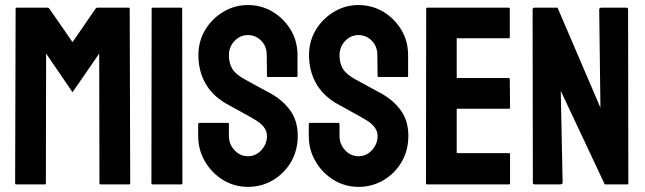

<svg xmlns="http://www.w3.org/2000/svg" viewBox="-20 -726 2541 756"><path d="M156.7 0H43.5Q39.6 0 39.6 -4.9L41.5 -691.9Q41.5 -695.8 45.4 -695.8H167.5Q171.4 -695.8 174.3 -691.9L265.6 -560.1L356.4 -691.9Q359.4 -695.8 363.8 -695.8H486.3Q490.7 -695.8 490.7 -691.9L492.7 -4.9Q492.7 0 488.8 0H375.5Q371.6 0 371.6 -4.9L370.6 -515.1L265.6 -362.8L161.6 -515.1L160.6 -4.9Q160.6 0 156.7 0Z M694.3 0H581.1Q576.2 0 576.2 -4.9L577.1 -691.9Q577.1 -695.8 581.1 -695.8H693.4Q697.3 -695.8 697.3 -691.9L698.2 -4.9Q698.2 0 694.3 0Z M956.1 9.8Q902.8 9.8 857.9 -17.6Q813.5 -44.9 786.9 -90.6Q760.3 -136.2 760.3 -190.9V-236.8Q760.3 -242.2 765.1 -242.2H877.4Q881.3 -242.2 881.3 -236.8V-190.9Q881.3 -158.2 903.3 -134.5Q925.3 -110.8 956.1 -110.8Q987.3 -110.8 1009.3 -135Q1031.2 -159.2 1031.2 -190.9Q1031.2 -227.5 983.4 -254.9Q975.6 -259.8 963.1 -266.8Q950.7 -273.9 933.6 -283.2Q916.5 -292.5 900.4 -301.5Q884.3 -310.5 869.1 -318.8Q814.5 -351.1 787.8 -399.7Q761.2 -448.2 761.2 -508.8Q761.2 -564.5 788.6 -609.4Q815.9 -653.8 860.1 -679.9Q904.3 -706.1 956.1 -706.1Q1009.3 -706.1 1053.7 -679.7Q1098.1 -652.8 1124.8 -608.4Q1151.4 -564 1151.4 -508.8V-426.8Q1151.4 -422.9 1147.5 -422.9H1035.2Q1031.2 -422.9 1031.2 -426.8L1030.3 -508.8Q1030.3 -543.9 1008.3 -565.9Q986.3 -587.9 956.1 -587.9Q925.3 -587.9 903.3 -564.5Q881.3 -541 881.3 -508.8Q881.3 -476.1 895.3 -454.1Q909.2 -432.1 946.3 -412.1Q950.2 -410.2 964.4 -402.3Q978.5 -394.5 995.8 -385Q1013.2 -375.5 1027.3 -367.9Q1041.5 -360.4 1044.4 -358.9Q1094.2 -331.1 1123.3 -290.5Q1152.3 -250 1152.3 -190.9Q1152.3 -133.8 1126 -88.4Q1099.1 -43 1054.7 -16.6Q1010.3 9.8 956.1 9.8Z M1391.6 9.8Q1338.4 9.8 1293.5 -17.6Q1249 -44.9 1222.4 -90.6Q1195.8 -136.2 1195.8 -190.9V-236.8Q1195.8 -242.2 1200.7 -242.2H1313Q1316.9 -242.2 1316.9 -236.8V-190.9Q1316.9 -158.2 1338.9 -134.5Q1360.8 -110.8 1391.6 -110.8Q1422.9 -110.8 1444.8 -135Q1466.8 -159.2 1466.8 -190.9Q1466.8 -227.5 1418.9 -254.9Q1411.1 -259.8 1398.7 -266.8Q1386.2 -273.9 1369.1 -283.2Q1352.1 -292.5 1335.9 -301.5Q1319.8 -310.5 1304.7 -318.8Q1250 -351.1 1223.4 -399.7Q1196.8 -448.2 1196.8 -508.8Q1196.8 -564.5 1224.1 -609.4Q1251.5 -653.8 1295.7 -679.9Q1339.8 -706.1 1391.6 -706.1Q1444.8 -706.1 1489.3 -679.7Q1533.7 -652.8 1560.3 -608.4Q1586.9 -564 1586.9 -508.8V-426.8Q1586.9 -422.9 1583 -422.9H1470.7Q1466.8 -422.9 1466.8 -426.8L1465.8 -508.8Q1465.8 -543.9 1443.8 -565.9Q1421.9 -587.9 1391.6 -587.9Q1360.8 -587.9 1338.9 -564.5Q1316.9 -541 1316.9 -508.8Q1316.9 -476.1 1330.8 -454.1Q1344.7 -432.1 1381.8 -412.1Q1385.7 -410.2 1399.9 -402.3Q1414.1 -394.5 1431.4 -385Q1448.7 -375.5 1462.9 -367.9Q1477.1 -360.4 1480 -358.9Q1529.8 -331.1 1558.8 -290.5Q1587.9 -250 1587.9 -190.9Q1587.9 -133.8 1561.5 -88.4Q1534.7 -43 1490.2 -16.6Q1445.8 9.8 1391.6 9.8Z M1984.4 0H1661.1Q1657.2 0 1657.2 -4.9L1658.2 -691.9Q1658.2 -695.8 1662.1 -695.8H1983.4Q1987.3 -695.8 1987.3 -690.9V-579.1Q1987.3 -575.2 1983.4 -575.2H1778.3V-418.9H1983.4Q1987.3 -418.9 1987.3 -415L1988.3 -301.8Q1988.3 -297.9 1984.4 -297.9H1778.3V-123H1984.4Q1988.3 -123 1988.3 -118.2V-3.9Q1988.3 0 1984.4 0Z M2186 0H2085.9Q2078.1 0 2078.1 -6.8L2077.1 -688Q2077.1 -695.8 2085 -695.8H2175.3L2344.2 -301.8L2339.4 -688Q2339.4 -695.8 2348.1 -695.8H2447.3Q2453.1 -695.8 2453.1 -688L2454.1 -5.9Q2454.1 0 2449.2 0H2361.3L2188 -368.2L2195.3 -7.8Q2195.3 0 2186 0Z"/></svg>

Font: Bayon
Style: Regular
Weight: 400
Designer: Danh Hong
Version: Version 8.001; ttfautohint (v1.8.3)